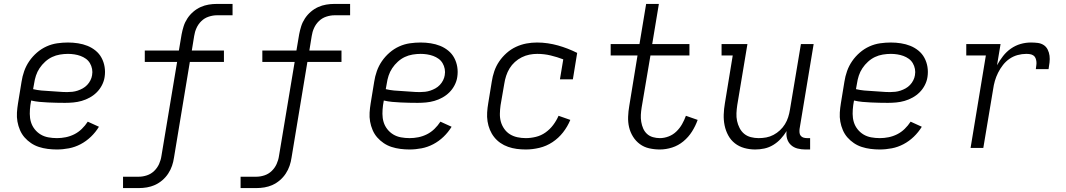

<svg xmlns="http://www.w3.org/2000/svg" viewBox="-20 -755 5440 980"><path d="M270 8Q247 8 223.5 5Q200 2 178.5 -5Q157 -12 138.5 -24.5Q120 -37 105.5 -53.5Q91 -70 82 -91Q73 -112 69 -134.5Q65 -157 66.5 -180.5Q68 -204 72 -228L90 -338Q94 -365 103.5 -392Q113 -419 129.5 -443Q146 -467 168.5 -486.5Q191 -506 217.5 -518Q244 -530 272 -534Q300 -538 327 -538Q353 -538 378.5 -534Q404 -530 426.5 -521Q449 -512 468 -496.5Q487 -481 498.5 -459.5Q510 -438 514 -413Q518 -388 514 -362Q511 -341 500.5 -320.5Q490 -300 474 -284Q458 -268 438 -257Q418 -246 397 -240Q376 -234 354.5 -232Q333 -230 312 -230Q290 -230 268.5 -230.5Q247 -231 225 -232Q203 -233 181.5 -235Q160 -237 139 -242L135 -218Q132 -196 132 -174Q132 -152 138 -132Q144 -112 157 -95.5Q170 -79 187.5 -68.5Q205 -58 226.5 -54Q248 -50 271 -50Q293 -50 315.5 -54.5Q338 -59 359 -69.5Q380 -80 397.5 -97Q415 -114 428 -134L485 -108Q468 -80 444 -57Q420 -34 391.5 -19Q363 -4 332 2Q301 8 270 8ZM323 -285Q336 -285 349.5 -286.5Q363 -288 376.5 -292.5Q390 -297 402.5 -304Q415 -311 425 -321.5Q435 -332 441.5 -345Q448 -358 450 -371Q453 -387 450 -403Q447 -419 439 -432.5Q431 -446 418.5 -455Q406 -464 391 -469.5Q376 -475 359.5 -477.5Q343 -480 327 -480Q307 -480 286 -476.5Q265 -473 246 -464Q227 -455 210.5 -440Q194 -425 182 -407Q170 -389 163.5 -369Q157 -349 154 -328L149 -300Q170 -295 191.5 -293Q213 -291 235 -290Q257 -289 279 -287Q301 -285 323 -285Z M608 205V147H688Q709 147 730 140Q751 133 767 117.5Q783 102 792 82Q801 62 804 41L884 -439H719V-497H893L907 -580Q911 -601 917.5 -621.5Q924 -642 936.5 -661Q949 -680 966.5 -695Q984 -710 1004 -719Q1024 -728 1045 -731.5Q1066 -735 1087 -735H1167V-677H1087Q1067 -677 1045.5 -670Q1024 -663 1008 -647.5Q992 -632 983 -612Q974 -592 971 -571L959 -497H1123V-439H949L868 50Q865 71 858 91.5Q851 112 838.5 131Q826 150 808.5 165Q791 180 771 189Q751 198 730 201.5Q709 205 688 205Z M1208 205V147H1288Q1309 147 1330 140Q1351 133 1367 117.5Q1383 102 1392 82Q1401 62 1404 41L1484 -439H1319V-497H1493L1507 -580Q1511 -601 1517.5 -621.5Q1524 -642 1536.5 -661Q1549 -680 1566.5 -695Q1584 -710 1604 -719Q1624 -728 1645 -731.5Q1666 -735 1687 -735H1767V-677H1687Q1667 -677 1645.5 -670Q1624 -663 1608 -647.5Q1592 -632 1583 -612Q1574 -592 1571 -571L1559 -497H1723V-439H1549L1468 50Q1465 71 1458 91.5Q1451 112 1438.5 131Q1426 150 1408.5 165Q1391 180 1371 189Q1351 198 1330 201.5Q1309 205 1288 205Z M2070 8Q2047 8 2023.5 5Q2000 2 1978.5 -5Q1957 -12 1938.5 -24.5Q1920 -37 1905.5 -53.5Q1891 -70 1882 -91Q1873 -112 1869 -134.5Q1865 -157 1866.5 -180.5Q1868 -204 1872 -228L1890 -338Q1894 -365 1903.5 -392Q1913 -419 1929.5 -443Q1946 -467 1968.5 -486.5Q1991 -506 2017.5 -518Q2044 -530 2072 -534Q2100 -538 2127 -538Q2153 -538 2178.5 -534Q2204 -530 2226.5 -521Q2249 -512 2268 -496.5Q2287 -481 2298.5 -459.5Q2310 -438 2314 -413Q2318 -388 2314 -362Q2311 -341 2300.5 -320.5Q2290 -300 2274 -284Q2258 -268 2238 -257Q2218 -246 2197 -240Q2176 -234 2154.5 -232Q2133 -230 2112 -230Q2090 -230 2068.5 -230.5Q2047 -231 2025 -232Q2003 -233 1981.5 -235Q1960 -237 1939 -242L1935 -218Q1932 -196 1932 -174Q1932 -152 1938 -132Q1944 -112 1957 -95.5Q1970 -79 1987.5 -68.5Q2005 -58 2026.5 -54Q2048 -50 2071 -50Q2093 -50 2115.5 -54.5Q2138 -59 2159 -69.5Q2180 -80 2197.5 -97Q2215 -114 2228 -134L2285 -108Q2268 -80 2244 -57Q2220 -34 2191.5 -19Q2163 -4 2132 2Q2101 8 2070 8ZM2123 -285Q2136 -285 2149.5 -286.5Q2163 -288 2176.5 -292.5Q2190 -297 2202.5 -304Q2215 -311 2225 -321.5Q2235 -332 2241.5 -345Q2248 -358 2250 -371Q2253 -387 2250 -403Q2247 -419 2239 -432.5Q2231 -446 2218.5 -455Q2206 -464 2191 -469.5Q2176 -475 2159.5 -477.5Q2143 -480 2127 -480Q2107 -480 2086 -476.5Q2065 -473 2046 -464Q2027 -455 2010.5 -440Q1994 -425 1982 -407Q1970 -389 1963.5 -369Q1957 -349 1954 -328L1949 -300Q1970 -295 1991.5 -293Q2013 -291 2035 -290Q2057 -289 2079 -287Q2101 -285 2123 -285Z M2664 8Q2640 8 2617.5 5Q2595 2 2573.5 -5.5Q2552 -13 2534 -25.5Q2516 -38 2502.5 -55Q2489 -72 2480.5 -92.5Q2472 -113 2468.5 -135.5Q2465 -158 2466.5 -181.5Q2468 -205 2472 -228L2490 -338Q2494 -365 2503 -391.5Q2512 -418 2528 -441.5Q2544 -465 2566 -484.5Q2588 -504 2614 -516Q2640 -528 2667 -533Q2694 -538 2721 -538Q2749 -538 2776 -534Q2803 -530 2828 -523Q2853 -516 2877.5 -506.5Q2902 -497 2926 -485L2904 -350H2838L2855 -452Q2824 -464 2790.5 -472Q2757 -480 2722 -480Q2722 -480 2722 -480Q2722 -480 2722 -480Q2702 -480 2682 -476Q2662 -472 2643 -462.5Q2624 -453 2608 -438.5Q2592 -424 2581 -406Q2570 -388 2563.5 -368Q2557 -348 2554 -328L2535 -218Q2532 -197 2531.5 -175Q2531 -153 2536.5 -133.5Q2542 -114 2554 -97Q2566 -80 2583 -69.5Q2600 -59 2621 -54.5Q2642 -50 2664 -50Q2689 -50 2715.5 -56.5Q2742 -63 2764.5 -79Q2787 -95 2803.5 -117Q2820 -139 2831 -164L2891 -143Q2877 -109 2854 -79.5Q2831 -50 2800 -29.5Q2769 -9 2733.5 -0.5Q2698 8 2664 8Z M3348 8Q3320 8 3293.5 2Q3267 -4 3246 -19.5Q3225 -35 3211 -57.5Q3197 -80 3191 -105.5Q3185 -131 3186 -159Q3187 -187 3192 -215L3234 -472H3097V-530H3244L3278 -735H3343L3309 -530H3499V-472H3300L3255 -206Q3252 -187 3251 -169Q3250 -151 3253 -133Q3256 -115 3263 -99Q3270 -83 3282.5 -71.5Q3295 -60 3312.5 -55Q3330 -50 3348 -50Q3370 -50 3392.5 -58.5Q3415 -67 3432.5 -84Q3450 -101 3461.5 -121.5Q3473 -142 3481 -164L3541 -143Q3530 -112 3512 -83.5Q3494 -55 3468 -33.5Q3442 -12 3410.5 -2Q3379 8 3348 8Z M3835 8Q3806 8 3779 0.5Q3752 -7 3731 -23.5Q3710 -40 3697 -64Q3684 -88 3678.5 -115Q3673 -142 3674 -170.5Q3675 -199 3680 -228L3720 -472H3663V-530H3795L3743 -218Q3740 -198 3739 -177.5Q3738 -157 3742 -138Q3746 -119 3755 -101.5Q3764 -84 3778.5 -72Q3793 -60 3812.5 -55Q3832 -50 3852 -50Q3852 -50 3852.5 -50Q3853 -50 3853 -50Q3872 -50 3891 -53.5Q3910 -57 3928 -66.5Q3946 -76 3961 -90Q3976 -104 3986.5 -121Q3997 -138 4003 -157Q4009 -176 4012 -195L4068 -530H4133L4061 -96Q4060 -86 4061 -77Q4062 -68 4067.5 -61.5Q4073 -55 4081.5 -52.5Q4090 -50 4099 -50H4115V8H4090Q4070 8 4050.5 3Q4031 -2 4017 -15Q4003 -28 3997.5 -47Q3992 -66 3995 -86Q3982 -65 3965 -46.5Q3948 -28 3926.5 -15Q3905 -2 3881.5 3Q3858 8 3835 8Z M4470 8Q4447 8 4423.5 5Q4400 2 4378.5 -5Q4357 -12 4338.5 -24.5Q4320 -37 4305.5 -53.5Q4291 -70 4282 -91Q4273 -112 4269 -134.5Q4265 -157 4266.5 -180.5Q4268 -204 4272 -228L4290 -338Q4294 -365 4303.5 -392Q4313 -419 4329.5 -443Q4346 -467 4368.5 -486.5Q4391 -506 4417.5 -518Q4444 -530 4472 -534Q4500 -538 4527 -538Q4553 -538 4578.5 -534Q4604 -530 4626.5 -521Q4649 -512 4668 -496.5Q4687 -481 4698.5 -459.5Q4710 -438 4714 -413Q4718 -388 4714 -362Q4711 -341 4700.5 -320.5Q4690 -300 4674 -284Q4658 -268 4638 -257Q4618 -246 4597 -240Q4576 -234 4554.5 -232Q4533 -230 4512 -230Q4490 -230 4468.5 -230.5Q4447 -231 4425 -232Q4403 -233 4381.5 -235Q4360 -237 4339 -242L4335 -218Q4332 -196 4332 -174Q4332 -152 4338 -132Q4344 -112 4357 -95.5Q4370 -79 4387.5 -68.5Q4405 -58 4426.5 -54Q4448 -50 4471 -50Q4493 -50 4515.5 -54.5Q4538 -59 4559 -69.5Q4580 -80 4597.5 -97Q4615 -114 4628 -134L4685 -108Q4668 -80 4644 -57Q4620 -34 4591.5 -19Q4563 -4 4532 2Q4501 8 4470 8ZM4523 -285Q4536 -285 4549.5 -286.5Q4563 -288 4576.5 -292.5Q4590 -297 4602.5 -304Q4615 -311 4625 -321.5Q4635 -332 4641.5 -345Q4648 -358 4650 -371Q4653 -387 4650 -403Q4647 -419 4639 -432.5Q4631 -446 4618.5 -455Q4606 -464 4591 -469.5Q4576 -475 4559.5 -477.5Q4543 -480 4527 -480Q4507 -480 4486 -476.5Q4465 -473 4446 -464Q4427 -455 4410.5 -440Q4394 -425 4382 -407Q4370 -389 4363.5 -369Q4357 -349 4354 -328L4349 -300Q4370 -295 4391.5 -293Q4413 -291 4435 -290Q4457 -289 4479 -287Q4501 -285 4523 -285Z M4934 0 5012 -472H4912V-530H5087L5069 -422Q5082 -446 5099.5 -468.5Q5117 -491 5140 -507Q5163 -523 5189 -530.5Q5215 -538 5242 -538Q5259 -538 5276 -536Q5293 -534 5306.5 -525.5Q5320 -517 5327.5 -502Q5335 -487 5337 -470.5Q5339 -454 5337 -436.5Q5335 -419 5332 -402H5267Q5268 -412 5269.5 -421.5Q5271 -431 5270 -440.5Q5269 -450 5265.5 -458.5Q5262 -467 5254.5 -472Q5247 -477 5237.5 -478.5Q5228 -480 5218 -480Q5196 -480 5174 -474Q5152 -468 5133 -455Q5114 -442 5099.5 -423.5Q5085 -405 5074.5 -384Q5064 -363 5058 -342Q5052 -321 5049 -299L4999 0Z"/></svg>

Font: Iosevka Slab Light Extended
Style: Italic
Weight: 300
Width: 7
Italic angle: -9°
Monospace: yes
Designer: Belleve Invis
Foundry: Belleve Invis
Version: Version 11.1.0; ttfautohint (v1.8.3)